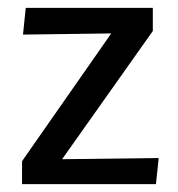

<svg xmlns="http://www.w3.org/2000/svg" viewBox="-20 -470 455 490"><path d="M36.3 0V-58.7L263.9 -384.7L38.7 -381.7L45.7 -450H370V-390.9L138.5 -63.7L385 -66.7L378 0Z"/></svg>

Font: Ancizar Sans Thin
Style: Regular
Weight: 100
Designer: Cesar Puertas, Viviana Monsalve, Julian Moncada, Julian Prieto, Jose Castro, Mariel Hernandez, Felipe Aragon, Sara Alarc
Version: Version 8.100